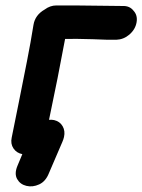

<svg xmlns="http://www.w3.org/2000/svg" viewBox="-20 -555 522 705"><path d="M160 80 209 -34Q213 -43 215 -52Q220 -74 210 -91.5Q200 -109 179 -114Q170 -116 160 -115Q193 -271 219 -412Q255 -413 321 -411Q386 -408 407 -409Q434 -410 455 -428Q477 -447 481.5 -473Q486 -499 470 -516Q456 -534 430 -533Q202 -536 187 -535Q164 -535 144 -520Q109 -500 103 -464Q93 -401 79 -330Q65 -259 49 -179Q33 -99 23 -50Q18 -27 29.5 -10Q41 7 62 11L44 54Q32 83 43 102.5Q54 122 77 127.5Q100 133 124 122Q148 111 160 80Z"/></svg>

Font: Balsamiq Sans
Style: Bold Italic
Weight: 700
Italic angle: -12°
Designer: Michael Angeles
Foundry: Balsamiq SRL
Version: Version 1.020; ttfautohint (v1.8.4.7-5d5b);gftools[0.9.26]